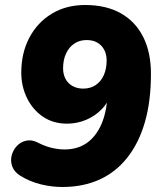

<svg xmlns="http://www.w3.org/2000/svg" viewBox="-20 -736 640 767"><path d="M229 11Q187 11 143.5 0.5Q100 -10 61 -34Q37 -49 29 -71Q21 -93 26.5 -114.5Q32 -136 47 -152.5Q62 -169 84.5 -174Q107 -179 132 -166Q159 -152 186 -145.5Q213 -139 238 -139Q286 -139 321 -161Q356 -183 378.5 -226Q401 -269 408 -333L413 -371H427Q415 -330 388 -301.5Q361 -273 324.5 -257.5Q288 -242 248 -242Q193 -242 152 -269.5Q111 -297 88 -344Q65 -391 65 -446Q65 -524 97 -585Q129 -646 186.5 -681Q244 -716 320 -716Q404 -716 462.5 -683Q521 -650 552 -588.5Q583 -527 583 -441Q583 -331 558.5 -247Q534 -163 487.5 -105Q441 -47 376 -18Q311 11 229 11ZM312 -382Q341 -382 362 -396Q383 -410 394.5 -435.5Q406 -461 406 -495Q406 -519 396 -537.5Q386 -556 368.5 -566Q351 -576 326 -576Q298 -576 277 -562Q256 -548 244 -522.5Q232 -497 232 -463Q232 -439 242 -420.5Q252 -402 270.5 -392Q289 -382 312 -382Z"/></svg>

Font: Nunito ExtraLight Black
Style: Italic
Weight: 900
Italic angle: -9°
Version: Version 3.602